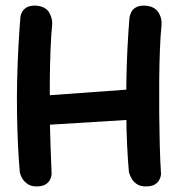

<svg xmlns="http://www.w3.org/2000/svg" viewBox="-20 -669 639 688"><path d="M111 -1Q92 -1 80 -9Q68 -17 61.5 -27Q55 -37 53 -44.5Q51 -52 51 -52Q47 -95 44.5 -149Q42 -203 41 -263Q40 -323 41.5 -383.5Q43 -444 46 -501Q49 -558 53 -606Q53 -606 54 -612.5Q55 -619 60 -627.5Q65 -636 75.5 -642.5Q86 -649 106 -649Q125 -648 137.5 -641.5Q150 -635 156 -624.5Q162 -614 164.5 -604.5Q167 -595 167 -588.5Q167 -582 167 -582Q163 -541 161 -489.5Q159 -438 158.5 -380.5Q158 -323 158.5 -264Q159 -205 161 -149Q163 -93 165 -45Q165 -45 164 -38.5Q163 -32 158 -23Q153 -14 142 -7.5Q131 -1 111 -1ZM91 -218 106 -324 478 -351 480 -242ZM502 -1Q483 -1 471 -9Q459 -17 453 -27Q447 -37 444.5 -44.5Q442 -52 442 -52Q438 -95 435.5 -149Q433 -203 432.5 -263Q432 -323 433 -383.5Q434 -444 437 -501Q440 -558 444 -606Q444 -606 445.5 -612.5Q447 -619 451.5 -627.5Q456 -636 467 -642.5Q478 -649 497 -649Q517 -648 529 -641.5Q541 -635 547.5 -625Q554 -615 556.5 -605Q559 -595 559 -588.5Q559 -582 559 -582Q555 -541 553 -489.5Q551 -438 550.5 -380.5Q550 -323 550.5 -264Q551 -205 552.5 -149Q554 -93 557 -45Q557 -45 556 -38.5Q555 -32 550 -23Q545 -14 534 -7.5Q523 -1 502 -1Z"/></svg>

Font: Sour Gummy Medium
Style: Regular
Weight: 500
Designer: Stefie Justprince
Foundry: Eifetstype
Version: Version 1.000